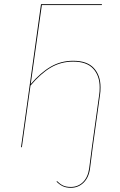

<svg xmlns="http://www.w3.org/2000/svg" viewBox="-20 -700 571 913"><path d="M179 -676 126 -300Q173 -355 221.5 -383Q270 -411 328 -411Q394 -411 426 -376.5Q458 -342 458 -285Q458 -263 456 -252L421 0L408 102Q402 145 377 169Q352 193 317 193Q294 193 278.5 185.5Q263 178 249 164L251 161Q265 175 279.5 182Q294 189 317 189Q351 189 374.5 166Q398 143 404 101L417 0L452 -252Q454 -263 454 -285Q454 -340 423 -373.5Q392 -407 328 -407Q270 -407 222 -379Q174 -351 125 -293L84 0H80L175 -680H465L464 -676Z"/></svg>

Font: Fira Sans Condensed Four
Style: Italic
Weight: 100
Width: 3
Italic angle: -8°
Designer: bBox Type GmbH & Carrois Corporate GbR & Edenspiekermann AG
Foundry: bBox Type GmbH & Carrois Corporate GbR & Edenspiekermann AG
Version: Version 4.301